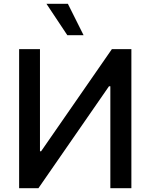

<svg xmlns="http://www.w3.org/2000/svg" viewBox="-20 -984 787 1004"><path d="M189 -193H195L565 -727H667V0H557V-533H550L181 0H80V-727H189ZM335 -964 417 -800H332L223 -964Z"/></svg>

Font: Sinter Medium
Style: Regular
Weight: 500
Foundry: Adobe & rsms
Version: Version 1.000